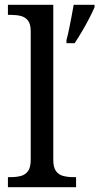

<svg xmlns="http://www.w3.org/2000/svg" viewBox="-20 -780 414 800"><path d="M13 0V-42H26Q49 -42 67.5 -47Q86 -52 97 -67.5Q108 -83 108 -114V-650Q108 -680 96.5 -694.5Q85 -709 66.5 -713.5Q48 -718 26 -718H13V-760H202V-114Q202 -83 213 -67.5Q224 -52 243 -47Q262 -42 284 -42H297V0ZM257 -613Q263 -635 268 -660Q273 -685 278 -710.5Q283 -736 287 -760H374V-750Q365 -729 351 -702Q337 -675 321 -648Q305 -621 291 -600H257Z"/></svg>

Font: Noto Serif Tamil
Style: Regular
Weight: 400
Designer: Indian Type Foundry, Tom Grace, and the Monotype Design Team
Foundry: Monotype Imaging Inc.
Version: Version 2.003